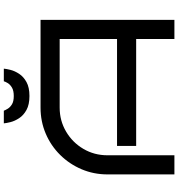

<svg xmlns="http://www.w3.org/2000/svg" viewBox="16 -948 932 1004"><g transform="rotate(-90 482.0 -446.0)"><path d="M880 0H780V-200H221V-300H780V-600H421Q353 -600 296 -566.5Q239 -533 205.5 -476Q172 -419 172 -350V0H72V-350Q72 -422 99 -485.5Q126 -549 174 -597.5Q222 -646 285.5 -673Q349 -700 421 -700H880ZM625 -892Q624 -879 618.5 -857Q613 -835 598 -812Q583 -789 555 -773.5Q527 -758 482 -758Q437 -758 409 -773.5Q381 -789 366 -812Q351 -835 345.5 -857Q340 -879 339 -892H405Q408 -884 415.5 -871.5Q423 -859 438.5 -849.5Q454 -840 482 -840Q510 -840 526 -849.5Q542 -859 549.5 -871.5Q557 -884 559 -892Z"/></g></svg>

Font: Bruno Ace SC
Style: Regular
Weight: 400
Version: Version 1.100; ttfautohint (v1.8.4.7-5d5b);gftools[0.9.27]